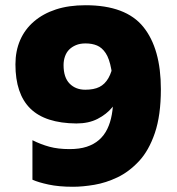

<svg xmlns="http://www.w3.org/2000/svg" viewBox="-20 -701 677 734"><path d="M259 13Q205 13 165.5 4.5Q126 -4 104 -14V-165Q136 -149 169 -140Q202 -131 246 -131Q284 -131 311.5 -140Q339 -149 358.5 -166Q378 -183 390 -207.5Q402 -232 407.5 -263Q413 -294 413 -330Q413 -395 405.5 -436Q398 -477 384 -498Q370 -519 351 -527Q332 -535 307 -535Q286 -535 270.5 -528.5Q255 -522 244.5 -511.5Q234 -501 228.5 -485.5Q223 -470 223 -452Q223 -405 246 -381.5Q269 -358 306 -358Q339 -358 360 -368.5Q381 -379 394.5 -402.5Q408 -426 414 -463L458 -397Q454 -374 442.5 -345.5Q431 -317 409 -290.5Q387 -264 353 -246.5Q319 -229 272 -229Q153 -230 96 -286Q39 -342 39 -455Q39 -506 57 -547.5Q75 -589 110 -619Q145 -649 194 -665Q243 -681 307 -681Q461 -681 528 -598Q595 -515 595 -360Q595 -260 572 -192.5Q549 -125 511 -84.5Q473 -44 429 -23Q385 -2 340.5 5.5Q296 13 259 13Z"/></svg>

Font: Maven Pro ExtraBold
Style: Regular
Weight: 800
Designer: Joe Prince
Foundry: Joe Prince
Version: Version 2.100